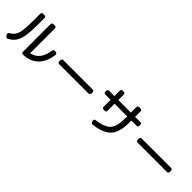

<svg xmlns="http://www.w3.org/2000/svg" viewBox="269 -2103 3463 3463"><g transform="rotate(45 2000.0 -371.5)"><path d="M541 32.2Q526.4 32.2 515.6 22Q504.9 11.7 504.9 -2.9V-710Q504.9 -724.6 515.1 -734.9Q525.4 -745.1 540 -745.1H580.1Q594.7 -745.1 605 -734.9Q615.2 -724.6 615.2 -710V-81.1Q615.2 -74.2 620.1 -77.1Q824.2 -122.1 861.3 -391.6Q863.3 -406.2 874.5 -415.5Q885.7 -424.8 900.4 -422.9L929.7 -418.9Q944.3 -417 953.6 -405.8Q962.9 -394.5 960.9 -379.9Q935.5 -183.6 827.1 -78.1Q718.8 27.3 541 32.2ZM95.7 9.8 77.1 -19.5Q70.3 -31.2 73.7 -44.9Q77.1 -58.6 89.8 -66.4Q128.9 -88.9 153.3 -112.3Q177.7 -135.7 195.8 -169.4Q213.9 -203.1 223.1 -255.4Q232.4 -307.6 236.3 -375Q240.2 -442.4 240.2 -544.9V-710Q240.2 -724.6 250 -734.9Q259.8 -745.1 275.4 -745.1H315.4Q330.1 -745.1 339.8 -734.9Q349.6 -724.6 349.6 -710V-544.9Q349.6 -356.4 330.1 -248.5Q310.5 -140.6 268.6 -80.1Q226.6 -19.5 147.5 23.4Q133.8 30.3 118.7 26.4Q103.5 22.5 95.7 9.8Z M1125 -307.6Q1110.4 -307.6 1100.1 -317.9Q1089.8 -328.1 1089.8 -342.8V-377Q1089.8 -391.6 1100.1 -401.9Q1110.4 -412.1 1125 -412.1H1875Q1889.6 -412.1 1899.9 -401.9Q1910.2 -391.6 1910.2 -377V-342.8Q1910.2 -328.1 1899.9 -317.9Q1889.6 -307.6 1875 -307.6Z M2099.6 -509.8Q2085 -509.8 2075.2 -520Q2065.4 -530.3 2065.4 -544.9V-570.3Q2065.4 -585 2075.2 -595.2Q2085 -605.5 2099.6 -605.5H2230.5Q2235.4 -605.5 2235.4 -610.4V-745.1Q2235.4 -759.8 2245.1 -770Q2254.9 -780.3 2269.5 -780.3H2301.8Q2316.4 -780.3 2326.7 -770Q2336.9 -759.8 2336.9 -745.1V-610.4Q2336.9 -605.5 2341.8 -605.5H2653.3Q2657.2 -605.5 2657.2 -610.4V-745.1Q2657.2 -759.8 2667.5 -770Q2677.7 -780.3 2693.4 -780.3H2730.5Q2745.1 -780.3 2754.9 -770Q2764.6 -759.8 2764.6 -745.1V-610.4Q2764.6 -605.5 2769.5 -605.5H2900.4Q2915 -605.5 2924.8 -595.2Q2934.6 -585 2934.6 -570.3V-544.9Q2934.6 -530.3 2924.8 -520Q2915 -509.8 2900.4 -509.8H2769.5Q2764.6 -509.8 2764.6 -504.9V-450.2Q2764.6 -212.9 2665 -102.5Q2565.4 7.8 2322.3 36.1Q2307.6 38.1 2294.9 28.8Q2282.2 19.5 2279.3 4.9L2273.4 -19.5Q2270.5 -33.2 2278.8 -45.4Q2287.1 -57.6 2300.8 -58.6Q2506.8 -84 2582 -167.5Q2657.2 -251 2657.2 -450.2V-504.9Q2657.2 -509.8 2653.3 -509.8H2341.8Q2336.9 -509.8 2336.9 -504.9V-330.1Q2336.9 -315.4 2327.1 -305.2Q2317.4 -294.9 2301.8 -294.9H2269.5Q2254.9 -294.9 2245.1 -305.2Q2235.4 -315.4 2235.4 -330.1V-504.9Q2235.4 -509.8 2230.5 -509.8Z M3125 -307.6Q3110.4 -307.6 3100.1 -317.9Q3089.8 -328.1 3089.8 -342.8V-377Q3089.8 -391.6 3100.1 -401.9Q3110.4 -412.1 3125 -412.1H3875Q3889.6 -412.1 3899.9 -401.9Q3910.2 -391.6 3910.2 -377V-342.8Q3910.2 -328.1 3899.9 -317.9Q3889.6 -307.6 3875 -307.6Z"/></g></svg>

Font: Rounded-L Mgen+ 1m medium
Style: Regular
Weight: 500
Designer: [Source Han Sans]
Ryoko NISHIZUKA  (kana & ideographs); Paul D. Hunt (Latin, Greek & Cyrillic); Wenlong ZHANG  (bopomofo
Version: Version 1.059.20150602